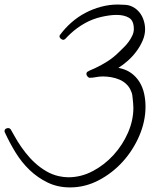

<svg xmlns="http://www.w3.org/2000/svg" viewBox="-70 -776 664 850"><path d="M574.2 -303.7Q574.2 -239.3 546.9 -175.3Q519.5 -111.3 473.6 -60.5Q427.7 -9.8 367.2 22Q306.6 53.7 240.2 53.7Q185.5 53.7 141.1 32.2Q96.7 10.7 61 -23.4Q25.4 -57.6 -1.5 -101.6Q-28.3 -145.5 -48.8 -190.4Q-49.8 -191.4 -49.8 -195.3Q-49.8 -202.1 -44.9 -205.6Q-40 -209 -34.2 -209Q-27.3 -209 -22.5 -203.1Q-14.6 -189.5 -7.3 -176.3Q0 -163.1 7.8 -150.4Q23.4 -125 43 -100.1Q62.5 -75.2 85 -54.7Q107.4 -34.2 133.8 -18.6Q160.2 -2.9 190.4 3.9Q212.9 8.8 232.4 8.8Q289.1 8.8 340.8 -18.6Q392.6 -45.9 432.6 -89.8Q472.7 -133.8 496.6 -188.5Q520.5 -243.2 520.5 -298.8Q520.5 -308.6 519.5 -317.9Q518.6 -327.1 517.6 -337.9Q516.6 -346.7 515.6 -355Q514.6 -363.3 510.7 -371.1Q503.9 -389.6 490.2 -402.8Q476.6 -416 459.5 -423.3Q442.4 -430.7 423.3 -434.1Q404.3 -437.5 385.7 -437.5Q369.1 -437.5 355 -434.6Q340.8 -431.6 327.1 -431.6Q322.3 -431.6 317.4 -437.5Q312.5 -443.4 312.5 -448.2Q312.5 -457 320.3 -460Q328.1 -464.8 335 -467.3Q341.8 -469.7 349.6 -473.6Q378.9 -487.3 405.8 -504.4Q432.6 -521.5 455.1 -543.9Q464.8 -553.7 477.1 -565.4Q489.3 -577.1 499 -590.3Q508.8 -603.5 515.6 -618.2Q522.5 -632.8 522.5 -647.5Q522.5 -684.6 501 -697.3Q479.5 -710 446.3 -710Q429.7 -710 412.6 -707.5Q395.5 -705.1 378.9 -701.2Q339.8 -692.4 305.2 -672.9Q270.5 -653.3 242.2 -627Q235.4 -621.1 230 -615.2Q224.6 -609.4 218.8 -603.5Q212.9 -599.6 210.9 -599.6Q205.1 -599.6 199.2 -604.5Q193.4 -609.4 193.4 -615.2Q193.4 -619.1 196.3 -622.1Q217.8 -651.4 246.1 -676.3Q274.4 -701.2 307.6 -718.8Q340.8 -736.3 377.4 -746.1Q414.1 -755.9 451.2 -755.9Q458 -755.9 464.4 -755.4Q470.7 -754.9 477.5 -754.9Q500 -754.9 517.6 -745.6Q535.2 -736.3 547.4 -721.2Q559.6 -706.1 565.9 -686.5Q572.3 -667 572.3 -646.5Q572.3 -621.1 561.5 -596.2Q550.8 -571.3 533.7 -548.3Q516.6 -525.4 495.6 -506.8Q474.6 -488.3 454.1 -475.6Q486.3 -469.7 509.3 -453.6Q532.2 -437.5 546.9 -414.1Q561.5 -390.6 567.9 -362.3Q574.2 -334 574.2 -303.7Z"/></svg>

Font: Calligraffiti
Style: Regular
Weight: 400
Designer: Dathan Boardman
Foundry: Open Window
Version: Version 1.000